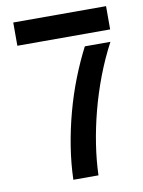

<svg xmlns="http://www.w3.org/2000/svg" viewBox="-81 -757 607 813"><g transform="rotate(-10 223.0 -350.0)"><path d="M168 0Q170 -69 181.5 -141.5Q193 -214 212.5 -286Q232 -358 258 -424Q284 -490 314 -548H424Q389 -482 362.5 -412Q336 -342 317.5 -271Q299 -200 288.5 -131.5Q278 -63 276 0ZM33 -600V-700H432V-600Z"/></g></svg>

Font: Stick No Bills SemiBold
Style: Regular
Weight: 600
Designer: Kosala Senevirathne, Siva Puranthara, Lasantha Premarathna, Tharique Azeez
Foundry: mooniak
Version: Version 2.000